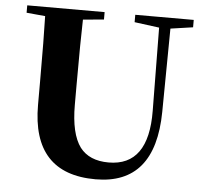

<svg xmlns="http://www.w3.org/2000/svg" viewBox="-54 -803 936 880"><g transform="rotate(5 414.5 -363.5)"><path d="M802 -713 699 -698 695 -314Q691 20 417 20Q125 20 125 -297V-406Q125 -605 122 -705L36 -713V-747H392V-713L296 -704Q293 -606 293 -406V-312Q293 -179 338 -118Q381 -62 470 -62Q654 -62 651 -316L647 -698L533 -713V-747H802Z"/></g></svg>

Font: Source Han Serif CN Heavy
Style: Regular
Weight: 900
Designer: Ryoko NISHIZUKA  (kana & ideographs); Frank Grießhammer (Latin, Greek & Cyrillic); Wenlong ZHANG  (bopomofo); Sandoll Co
Foundry: Adobe Systems Incorporated
Version: Version 1.000;PS 1;hotconv 16.6.53;makeotf.lib2.5.65590